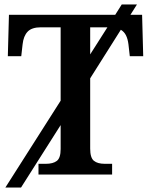

<svg xmlns="http://www.w3.org/2000/svg" viewBox="-20 -780 674 858"><path d="M620 -529H560L554 -582Q551 -606 543 -622Q535 -638 520 -647L383 -430V-116Q383 -75 399.5 -61.5Q416 -48 448 -48H481V0H152V-48H185Q217 -48 234 -61Q251 -74 251 -114V-221L74 58H4L251 -330V-658H163Q122 -658 103.5 -638.5Q85 -619 81 -582L75 -529H15L20 -714H495L524 -760H592L563 -714H615ZM383 -537 460 -658H383Z"/></svg>

Font: Noto Serif SemiBold
Style: Regular
Weight: 600
Designer: Monotype Design Team
Foundry: Monotype Imaging Inc.
Version: Version 1.001